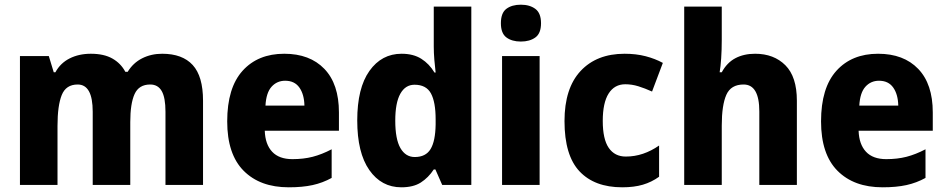

<svg xmlns="http://www.w3.org/2000/svg" viewBox="-20 -788 4032 818"><path d="M671 -559Q757 -559 801 -511Q845 -463 845 -359V0H685V-312Q685 -372 669 -400Q653 -428 620 -428Q572 -428 553.5 -387.5Q535 -347 535 -268V0H375V-312Q375 -428 311 -428Q261 -428 243 -383Q225 -338 225 -252V0H65V-549H188L209 -480H216Q237 -519 276.5 -539Q316 -559 367 -559Q423 -559 459 -538.5Q495 -518 514 -482H524Q547 -520 585.5 -539.5Q624 -559 671 -559Z M1191 -559Q1300 -559 1362 -494.5Q1424 -430 1424 -309V-231H1108Q1110 -173 1139.5 -141.5Q1169 -110 1226 -110Q1273 -110 1312 -120Q1351 -130 1393 -152V-30Q1355 -9 1312 0.5Q1269 10 1210 10Q1088 10 1018 -60.5Q948 -131 948 -271Q948 -414 1013.5 -486.5Q1079 -559 1191 -559ZM1195 -444Q1160 -444 1137 -418.5Q1114 -393 1111 -338H1277Q1276 -386 1255.5 -415Q1235 -444 1195 -444Z M1690 10Q1605 10 1553.5 -63.5Q1502 -137 1502 -275Q1502 -413 1554 -486Q1606 -559 1691 -559Q1741 -559 1775 -537.5Q1809 -516 1831 -479H1836Q1833 -503 1830.5 -533Q1828 -563 1828 -590V-760H1988V0H1864L1835 -66H1828Q1805 -31 1773 -10.5Q1741 10 1690 10ZM1747 -119Q1794 -119 1814.5 -153Q1835 -187 1836 -258V-280Q1836 -353 1816 -390Q1796 -427 1746 -427Q1707 -427 1685.5 -388.5Q1664 -350 1664 -274Q1664 -195 1686 -157Q1708 -119 1747 -119Z M2199 -768Q2237 -768 2261 -750Q2285 -732 2285 -689Q2285 -646 2261 -628.5Q2237 -611 2199 -611Q2161 -611 2137.5 -628.5Q2114 -646 2114 -689Q2114 -733 2137.5 -750.5Q2161 -768 2199 -768ZM2279 -549V0H2119V-549Z M2631 10Q2513 10 2449 -58Q2385 -126 2385 -272Q2385 -412 2453.5 -485.5Q2522 -559 2641 -559Q2690 -559 2730.5 -548.5Q2771 -538 2804 -520L2758 -398Q2727 -412 2699.5 -420.5Q2672 -429 2644 -429Q2598 -429 2573 -389.5Q2548 -350 2548 -273Q2548 -195 2573.5 -158Q2599 -121 2646 -121Q2684 -121 2719.5 -133Q2755 -145 2788 -168V-35Q2756 -12 2718.5 -1Q2681 10 2631 10Z M3055 -619Q3055 -575 3052.5 -539Q3050 -503 3046 -480H3055Q3077 -521 3113 -540Q3149 -559 3197 -559Q3277 -559 3326 -510Q3375 -461 3375 -359V0H3215V-313Q3215 -428 3148 -428Q3094 -428 3074.5 -384Q3055 -340 3055 -253V0H2895V-760H3055Z M3721 -559Q3830 -559 3892 -494.5Q3954 -430 3954 -309V-231H3638Q3640 -173 3669.5 -141.5Q3699 -110 3756 -110Q3803 -110 3842 -120Q3881 -130 3923 -152V-30Q3885 -9 3842 0.5Q3799 10 3740 10Q3618 10 3548 -60.5Q3478 -131 3478 -271Q3478 -414 3543.5 -486.5Q3609 -559 3721 -559ZM3725 -444Q3690 -444 3667 -418.5Q3644 -393 3641 -338H3807Q3806 -386 3785.5 -415Q3765 -444 3725 -444Z"/></svg>

Font: Noto Sans SemiCondensed ExtraBold
Style: Regular
Weight: 800
Width: 4
Designer: Monotype Design Team
Foundry: Monotype Imaging Inc.
Version: Version 2.013; ttfautohint (v1.8.4.7-5d5b)